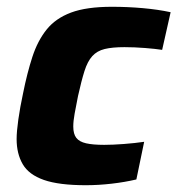

<svg xmlns="http://www.w3.org/2000/svg" viewBox="-20 -538 523 566"><path d="M233 8Q154 8 109.5 -7.5Q65 -23 47 -54Q29 -85 29 -128Q29 -150 34 -185.5Q39 -221 48 -263Q60 -323 75.5 -370.5Q91 -418 117.5 -451Q144 -484 189.5 -501Q235 -518 310 -518Q356 -518 401 -514Q446 -510 483 -502L458 -391Q439 -394 407.5 -396.5Q376 -399 347 -399Q311 -399 288.5 -393.5Q266 -388 252 -372.5Q238 -357 229 -328.5Q220 -300 210 -255Q204 -225 200 -203Q196 -181 196 -165Q196 -143 205 -131.5Q214 -120 234 -115.5Q254 -111 287 -111Q312 -111 345 -113.5Q378 -116 405 -120L382 -9Q348 -1 309 3.5Q270 8 233 8Z"/></svg>

Font: Saira Thin
Style: Bold Italic
Weight: 700
Italic angle: -12°
Version: Version 1.101